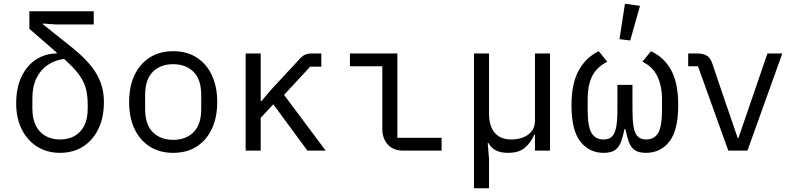

<svg xmlns="http://www.w3.org/2000/svg" viewBox="-20 -800 4240 1020"><path d="M278 -670 208 -675V-671L351 -557Q402 -517 437 -480Q472 -443 492.5 -408Q513 -373 522.5 -336.5Q532 -300 532 -259Q532 -175 502.5 -114.5Q473 -54 420.5 -21Q368 12 299 12Q230 12 177.5 -21Q125 -54 95.5 -113Q66 -172 66 -250Q66 -337 96 -396.5Q126 -456 175 -486Q224 -516 281 -516V-521Q264 -536 246.5 -551Q229 -566 212 -581L136 -647V-740H478V-670ZM446 -241Q446 -291 436.5 -328.5Q427 -366 400 -403Q373 -440 320 -487Q273 -481 234.5 -455.5Q196 -430 174 -385.5Q152 -341 152 -277V-223Q152 -168 171 -131.5Q190 -95 223 -77Q256 -59 299 -59Q342 -59 375 -77Q408 -95 427 -131.5Q446 -168 446 -223Z M900 12Q828 12 775.5 -21.5Q723 -55 694.5 -115.5Q666 -176 666 -258Q666 -340 694.5 -400.5Q723 -461 775.5 -494.5Q828 -528 900 -528Q973 -528 1025 -494.5Q1077 -461 1105.5 -400.5Q1134 -340 1134 -258Q1134 -176 1105.5 -115.5Q1077 -55 1025 -21.5Q973 12 900 12ZM900 -57Q967 -57 1008 -97.5Q1049 -138 1049 -221V-295Q1049 -378 1008 -418.5Q967 -459 900 -459Q833 -459 792 -418.5Q751 -378 751 -295V-221Q751 -138 792 -97.5Q833 -57 900 -57Z M1285 0V-516H1365V-263H1369L1419 -322L1572 -487Q1587 -504 1602 -510Q1617 -516 1638 -516H1687V-446H1628L1489 -296L1710 0H1613L1432 -246L1365 -174V0Z M2326 0H2121Q2069 0 2040 -32.5Q2011 -65 2011 -114V-448H1839V-516H2091V-68H2326Z M2498 200V-516H2578V-199Q2578 -129 2608.5 -94Q2639 -59 2697 -59Q2729 -59 2757.5 -69.5Q2786 -80 2804 -102Q2822 -124 2822 -158V-516H2902V0H2822V-84H2818Q2801 -44 2769.5 -16Q2738 12 2678 12Q2640 12 2614.5 -1Q2589 -14 2575 -40H2571L2578 44V200Z M3340 -217Q3340 -163 3345.5 -128Q3351 -93 3367 -76Q3383 -59 3412 -59Q3456 -59 3476.5 -93.5Q3497 -128 3497 -217V-269Q3497 -345 3471.5 -396Q3446 -447 3393 -472L3438 -528Q3508 -496 3545.5 -427.5Q3583 -359 3583 -242Q3583 -108 3536 -48Q3489 12 3412 12Q3371 12 3350 -4Q3329 -20 3319.5 -49Q3310 -78 3302 -115H3298Q3290 -78 3280 -49Q3270 -20 3249 -4Q3228 12 3187 12Q3110 12 3063 -48Q3016 -108 3016 -242Q3016 -355 3054 -425Q3092 -495 3161 -528L3206 -472Q3152 -445 3127 -397.5Q3102 -350 3102 -269V-217Q3102 -128 3122.5 -93.5Q3143 -59 3187 -59Q3217 -59 3232.5 -76Q3248 -93 3254 -128Q3260 -163 3260 -217V-349H3340ZM3328 -585 3271 -592 3300 -780 3380 -769Z M3849 0 3688 -448H3636V-516H3681Q3716 -516 3735.5 -504Q3755 -492 3765 -460L3819 -300L3899 -67H3903L3983 -300L4057 -516H4136L3951 0Z"/></svg>

Font: Lilex
Style: Regular
Weight: 400
Monospace: yes
Designer: Mike Abbink, Paul van der Laan, Pieter van Rosmalen, Mikhael Khrustik
Foundry: Mikhael Khrustik
Version: Version 2.510